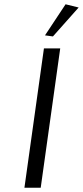

<svg xmlns="http://www.w3.org/2000/svg" viewBox="-20 -876 387 896"><path d="M261 -650 170 0H94L185 -650ZM286 -856 347 -841 227 -706 190 -711Z"/></svg>

Font: ArsenalItalic
Style: Italic
Weight: 400
Italic angle: -9°
Designer: Andrij Shevchenko
Foundry: Stairsfor.com
Version: Version 1.000